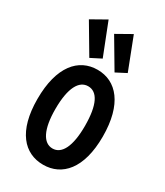

<svg xmlns="http://www.w3.org/2000/svg" viewBox="-178 -767 730 850"><g transform="rotate(30 187.5 -342.0)"><path d="M129 -503 182 -530 118 -693 42 -650ZM258 -503 310 -530 247 -693 171 -650ZM188 9C284 9 355 -67 355 -231C355 -397 284 -476 188 -476C91 -476 21 -397 21 -231C21 -67 91 9 188 9ZM188 -74C141 -74 112 -128 112 -232C112 -341 142 -392 188 -392C235 -392 263 -341 263 -232C263 -128 235 -74 188 -74Z"/></g></svg>

Font: Inconsolata Condensed
Style: Bold
Weight: 700
Width: 3
Monospace: yes
Designer: Raph Levien, Cyreal, Brenton Simpson
Foundry: Raph Levien, Cyreal, Google
Version: Version 3.100